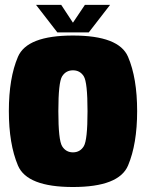

<svg xmlns="http://www.w3.org/2000/svg" viewBox="-20 -746 588 770"><path d="M272.5 4Q457 4 493.5 -82.2Q530 -168.5 530 -300.5Q530 -433 493.5 -518.2Q457 -603.5 272.5 -603.5Q88.5 -603.5 52 -518.2Q15.5 -433 15.5 -300.5Q15.5 -168.5 52 -82.2Q88.5 4 272.5 4ZM272.5 -135Q244.5 -135 229.2 -159.5Q214 -184 214 -300Q214 -416 229.2 -440Q244.5 -464 272.5 -464Q301 -464 316 -440Q331 -416 331 -300Q331 -184 316 -159.5Q301 -135 272.5 -135ZM210 -616H336L421.5 -726.5H320.5L272.5 -655L225.5 -726.5H124.5Z"/></svg>

Font: Anybody Condensed Black
Style: Regular
Weight: 900
Width: 3
Designer: Tyler Finck
Foundry: Etcetera Type Company
Version: Version 1.113;gftools[0.9.25]